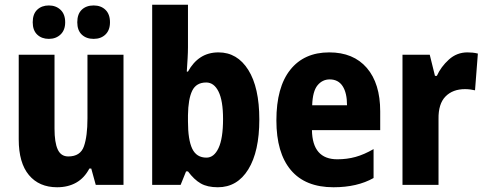

<svg xmlns="http://www.w3.org/2000/svg" viewBox="-20 -780 2050 810"><path d="M501 -549V0H384L365 -69H357Q336 -29 301.5 -9.5Q267 10 221 10Q145 10 102 -41.5Q59 -93 59 -192V-549H210V-237Q210 -179 223.5 -149.5Q237 -120 268 -120Q319 -120 334 -162.5Q349 -205 349 -281V-549ZM118 -686Q118 -721 137 -739Q156 -757 186 -757Q216 -757 235.5 -738.5Q255 -720 255 -686Q255 -653 235.5 -634.5Q216 -616 186 -616Q156 -616 137 -634Q118 -652 118 -686ZM306 -686Q306 -721 325 -739Q344 -757 375 -757Q406 -757 425 -738.5Q444 -720 444 -686Q444 -653 425 -634.5Q406 -616 375 -616Q344 -616 325 -634Q306 -652 306 -686Z M773 -581Q773 -561 771.5 -534Q770 -507 768 -478H773Q795 -518 827 -538.5Q859 -559 902 -559Q981 -559 1027.5 -485Q1074 -411 1074 -276Q1074 -141 1027.5 -65.5Q981 10 899 10Q855 10 827 -6Q799 -22 773 -57H765L742 0H622V-760H773ZM850 -432Q808 -432 791 -397.5Q774 -363 773 -294V-268Q773 -190 791 -152.5Q809 -115 851 -115Q883 -115 902 -155.5Q921 -196 921 -278Q921 -355 902 -393.5Q883 -432 850 -432Z M1369 -559Q1471 -559 1527.5 -493.5Q1584 -428 1584 -310V-231H1296Q1298 -108 1403 -108Q1444 -108 1480 -118Q1516 -128 1556 -151V-29Q1487 10 1387 10Q1268 10 1207 -62.5Q1146 -135 1146 -272Q1146 -412 1204.5 -485.5Q1263 -559 1369 -559ZM1371 -445Q1340 -445 1319.5 -420Q1299 -395 1297 -336H1444Q1444 -388 1425.5 -416.5Q1407 -445 1371 -445Z M1952 -559Q1962 -559 1973 -558Q1984 -557 1996 -554L1984 -399Q1976 -401 1964.5 -402.5Q1953 -404 1942 -404Q1890 -404 1859.5 -373Q1829 -342 1830 -278V0H1678V-549H1793L1815 -460H1823Q1840 -498 1873.5 -528.5Q1907 -559 1952 -559Z"/></svg>

Font: Noto Sans Kannada Condensed ExtraBold
Style: Regular
Weight: 800
Width: 3
Designer: Jelle Bosma - Monotype Design Team
Foundry: Monotype Imaging Inc.
Version: Version 2.005; ttfautohint (v1.8.4.7-5d5b)